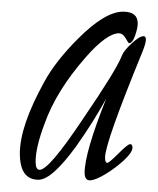

<svg xmlns="http://www.w3.org/2000/svg" viewBox="-20 -302 270 329"><path d="M134 7Q125 7 125 -6Q125 -40 162 -133Q140 -93 111 -52Q69 6 46 6Q14 6 14 -39Q14 -86 56 -162Q75 -197 114 -236Q160 -282 191 -282Q216 -282 216 -262Q216 -254 211.5 -241Q207 -228 201 -228Q200 -228 195 -237Q190 -245 184 -245Q163 -245 127 -204Q76 -146 56 -89Q41 -49 41 -25Q41 -11 48 -11Q64 -11 122 -98Q150 -139 167 -166.5Q184 -194 189 -207Q192 -215 205.5 -227.5Q219 -240 226 -240Q230 -240 230 -234Q230 -228 224 -213Q160 -57 160 -32Q160 -23 164 -23Q167 -23 183 -39Q199 -55 203 -55Q207 -55 207 -49Q207 -41 192.5 -27.5Q178 -14 160.5 -3.5Q143 7 134 7Z"/></svg>

Font: Petemoss
Style: Regular
Weight: 400
Designer: Robert E. Leuschke
Foundry: Robert E. Leuschke
Version: Version 1.010; ttfautohint (v1.8.3)